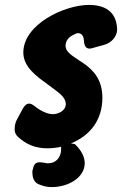

<svg xmlns="http://www.w3.org/2000/svg" viewBox="-20 -597 497 782"><path d="M322 -431C323 -410 330 -399 345 -399C348 -399 352 -400 356 -401L403 -414C434 -422 456 -448 457 -475V-479C454 -551 406 -577 342 -577C244 -577 75 -499 75 -383C75 -325 128 -287 168 -258L216 -222C240 -203 248 -188 248 -172C248 -161 242 -151 231 -143C220 -136 208 -132 195 -132C172 -132 143 -147 122 -164C113 -171 106 -175 99 -175C89 -175 80 -168 72 -153L50 -112C43 -100 40 -87 40 -74C40 -73 36 -54 55 -38C86 -10 122 7 173 7C192 7 210 5 228 1C229 3 229 6 229 11C229 44 207 68 178 68C173 68 169 68 166 67C156 65 148 64 142 64C125 64 118 72 114 92C111 99 112 102 112 109C112 122 117 143 134 152L144 156C159 162 175 165 190 165C262 165 325 124 325 68C325 42 312 16 285 -10C284 -10 278 -11 269 -13C350 -46 397 -111 397 -199C397 -348 247 -350 247 -411C247 -432 262 -448 281 -456C290 -461 294 -462 297 -462C316 -462 321 -446 322 -431Z"/></svg>

Font: Bangerz
Style: Bold
Weight: 700
Designer: vernon adams
Foundry: Vernon Adams
Version: Version 2.10;December 28, 2023;FontCreator 13.0.0.2683 64-bi